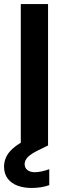

<svg xmlns="http://www.w3.org/2000/svg" viewBox="-42 -720 320 951"><path d="M61 0V-700H196V0ZM114 211Q77 211 46 200Q15 189 -3.5 165Q-22 141 -22 105Q-22 78 -9 53Q4 28 35.5 4Q67 -20 122 -43L167 -63L197 0L146 25Q110 43 95 59Q80 75 80 93Q80 111 93.5 122Q107 133 131 133Q146 133 164.5 129Q183 125 202 118V197Q183 204 160.5 207.5Q138 211 114 211Z"/></svg>

Font: DM Sans 28pt
Style: Bold
Weight: 700
Version: Version 4.004;gftools[0.9.30]